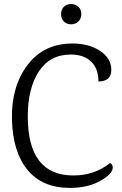

<svg xmlns="http://www.w3.org/2000/svg" viewBox="-20 -905 599 940"><path d="M335 -692Q416 -692 470.5 -655.5Q525 -619 525 -563Q525 -507 462 -506Q462 -569 426 -603.5Q390 -638 327 -638Q224 -638 170 -555Q116 -472 116 -335Q116 -46 339 -46Q443 -46 519 -107Q532 -100 532 -85Q532 -54 471 -19.5Q410 15 322 15Q187 15 114.5 -73.5Q42 -162 38.5 -321.5Q35 -481 114.5 -586.5Q194 -692 335 -692ZM364 -800Q350 -786 328 -786Q306 -786 292.5 -800Q279 -814 279 -836Q279 -858 292.5 -871.5Q306 -885 328 -885Q350 -885 364 -871.5Q378 -858 378 -836Q378 -814 364 -800Z"/></svg>

Font: Karma
Style: Regular
Weight: 400
Designer: Joana Correia
Foundry: Indian Type Foundry
Version: Version 1.202;PS 1.0;hotconv 1.0.78;makeotf.lib2.5.61930; tt